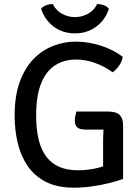

<svg xmlns="http://www.w3.org/2000/svg" viewBox="-20 -898 682 932"><path d="M576 -622Q572 -598.5 557 -577.8Q542 -557 526.5 -547Q491 -574 444 -591.5Q397 -609 348 -609Q294 -609 250.2 -582.8Q206.5 -556.5 181 -496.5Q155.5 -436.5 155.5 -335.5Q155.5 -201 205.8 -136.2Q256 -71.5 356.5 -71.5Q409.5 -71.5 455.8 -83.2Q502 -95 525.5 -106L577.5 -29.5Q547.5 -18.5 507.8 -8.8Q468 1 424.5 7Q381 13 338.5 13Q257.5 13 202.2 -15.5Q147 -44 113.8 -93Q80.5 -142 65.8 -205Q51 -268 51 -336.5Q51 -432.5 76 -500.8Q101 -569 143.2 -612Q185.5 -655 238.5 -675.5Q291.5 -696 347 -696Q409 -696 470.5 -676Q532 -656 576 -622ZM480.5 -206Q480.5 -241 482.5 -269.8Q484.5 -298.5 490 -320.5L577.5 -290.5V-29.5L480.5 -28ZM504.5 -356.5Q545 -356.5 561.2 -339.5Q577.5 -322.5 577.5 -290.5V-269H393.5Q381.5 -269 370 -272Q358.5 -275 350.8 -284.5Q343 -294 343 -313Q343 -324 345.5 -335.5Q348 -347 351 -356.5ZM508.5 -856Q492.5 -803 448.2 -769.5Q404 -736 344 -736Q283.5 -736 239.8 -769.5Q196 -803 179.5 -856Q189.5 -867.5 205.2 -873Q221 -878.5 236.5 -878.5Q250 -849 279.5 -832Q309 -815 344 -815Q379 -815 408.5 -832Q438 -849 451.5 -878.5Q467.5 -878.5 483 -873Q498.5 -867.5 508.5 -856Z"/></svg>

Font: Signika Negative Light
Style: Regular
Weight: 400
Version: Version 2.001